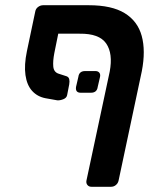

<svg xmlns="http://www.w3.org/2000/svg" viewBox="-20 -591 617 735"><path d="M289 -236Q268 -236 271 -258L280 -297Q283 -319 306 -319H345Q355 -319 360 -313Q365 -307 363 -297L354 -258Q351 -236 328 -236ZM203 -462 188 -388Q182 -357 184 -336Q186 -315 204 -309L235 -299Q243 -296 245 -288Q247 -280 245 -268L237 -227Q235 -216 222 -211Q209 -206 199 -207L154 -215Q123 -221 103 -243Q83 -265 77.5 -303.5Q72 -342 83 -395L115 -547Q117 -558 126 -564.5Q135 -571 145 -571H320Q408 -571 457.5 -540.5Q507 -510 522.5 -453.5Q538 -397 523 -319L434 100Q432 110 424 117Q416 124 405 124H330Q320 124 314.5 117Q309 110 311 100L400 -317Q413 -386 386.5 -424.5Q360 -463 285 -462Z"/></svg>

Font: Rubik Medium
Style: Italic
Weight: 500
Italic angle: -12°
Designer: Hubert and Fischer
Foundry: Hubert and Fischer
Version: Version 2.300;gftools[0.9.30]